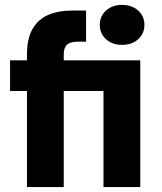

<svg xmlns="http://www.w3.org/2000/svg" viewBox="-20 -763 661 783"><path d="M90 0V-392H21V-517H90V-540Q90 -606 113 -645.5Q136 -685 177.5 -702.5Q219 -720 274 -720H331V-593H297Q267 -593 253.5 -581Q240 -569 240 -541V-517H552V0H402V-392H240V0ZM477 -580Q438 -580 412.5 -603Q387 -626 387 -662Q387 -697 412.5 -720Q438 -743 477 -743Q518 -743 543.5 -720Q569 -697 569 -662Q569 -626 543.5 -603Q518 -580 477 -580Z"/></svg>

Font: DM Sans 11pt Black
Style: Regular
Weight: 900
Version: Version 4.004;gftools[0.9.30]